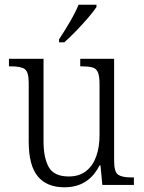

<svg xmlns="http://www.w3.org/2000/svg" viewBox="-20 -786 610 816"><path d="M254 10Q179 10 140.5 -36.5Q102 -83 102 -185V-434Q102 -481 85 -492.5Q68 -504 28 -504H18V-536H165V-186Q165 -115 187.5 -75.5Q210 -36 272 -36Q317 -36 346 -59Q375 -82 389 -121.5Q403 -161 403 -210V-428Q403 -463 396 -479Q389 -495 372.5 -499.5Q356 -504 329 -504H321V-536H465V-103Q465 -55 482 -43.5Q499 -32 537 -32H549V0H415L407 -83H403Q356 10 254 10ZM231 -619Q253 -652 276.5 -692Q300 -732 314 -766H390V-756Q379 -739 355 -711Q331 -683 303.5 -654.5Q276 -626 253 -606H231Z"/></svg>

Font: Noto Serif Tamil SemiCondensed Light
Style: Italic
Weight: 300
Width: 4
Italic angle: -12°
Designer: Indian Type Foundry, Tom Grace, and the Monotype Design Team
Foundry: Monotype Imaging Inc.
Version: Version 2.003; ttfautohint (v1.8.4.7-5d5b)